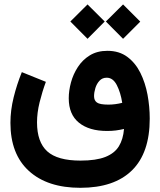

<svg xmlns="http://www.w3.org/2000/svg" viewBox="-20 -645 742 889"><path d="M470.2 -545.4 549.8 -624.5 629.4 -544.9 549.8 -465.3ZM305.7 -545.4 385.3 -624.5 464.8 -545.4 385.3 -465.3ZM192.4 -266.1Q175.3 -219.7 163.3 -171.1Q151.4 -122.6 151.4 -78.6Q151.4 12.7 198.7 55.7Q246.1 98.6 352.5 98.6Q424.8 98.6 467.5 81.8Q510.3 64.9 530.3 32.5Q550.3 0 554.2 -47.9Q535.6 -43.5 516.6 -41Q497.6 -38.6 475.6 -38.6Q392.6 -38.6 345.5 -76.9Q298.3 -115.2 298.3 -189.9Q298.3 -225.1 308.6 -263.2Q318.8 -301.3 340.6 -334.7Q362.3 -368.2 396.2 -388.9Q430.2 -409.7 477.5 -409.7Q531.7 -409.7 569.3 -381.8Q606.9 -354 629.9 -307.9Q652.8 -261.7 663.1 -206.3Q673.3 -150.9 673.3 -95.7Q673.3 63 591.1 143.8Q508.8 224.6 352.1 224.6Q199.7 224.6 114 146.7Q28.3 68.8 28.3 -76.2Q28.3 -134.3 43.2 -194.3Q58.1 -254.4 81.1 -311ZM545.9 -168.9Q538.6 -216.3 521 -250.7Q503.4 -285.2 474.1 -285.2Q453.6 -285.2 440.7 -271.2Q427.7 -257.3 421.6 -237.3Q415.5 -217.3 415.5 -199.7Q415.5 -179.7 429 -170.2Q442.4 -160.6 481.9 -160.6Q513.2 -160.6 545.9 -168.9Z"/></svg>

Font: Vazir FD-WOL
Style: Bold-FD-WOL
Weight: 700
Designer: Saber Rastikerdar
Foundry: Saber Rastikerdar
Version: Version 30.1.0